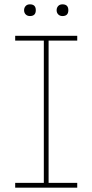

<svg xmlns="http://www.w3.org/2000/svg" viewBox="-20 -865 426 885"><path d="M50 0V-22H182V-678H50V-700H336V-678H204V-22H336V0ZM268 -791Q256 -791 248.5 -798.5Q241 -806 241 -818Q241 -829 248 -837Q255 -845 268 -845Q295 -845 295 -818Q295 -791 268 -791ZM118 -791Q106 -791 98.5 -798.5Q91 -806 91 -818Q91 -829 98 -837Q105 -845 118 -845Q145 -845 145 -818Q145 -791 118 -791Z"/></svg>

Font: Lexend Thin
Style: Regular
Weight: 100
Designer: Bonnie Shaver-Troup, Thomas Jockin
Foundry: Lexend
Version: Version 1.007; ttfautohint (v1.8.3)